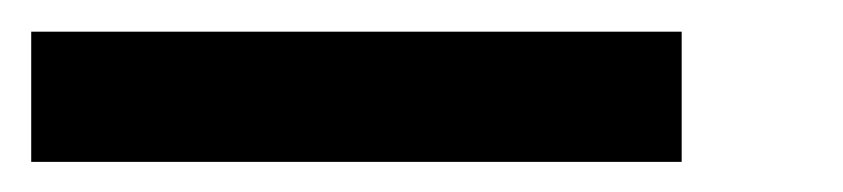

<svg xmlns="http://www.w3.org/2000/svg" viewBox="-20 -937 540 123"><path d="M416.7 -916.7V-833.3H0V-916.7Z"/></svg>

Font: GalmuriMono11 Regular
Style: Regular
Weight: 400
Designer: Lee Minseo (quiple)
Version: Version 2.399;hotconv 1.1.1;makeotfexe 2.6.0 DEVELOPMENT